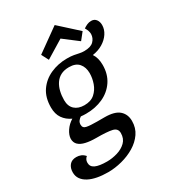

<svg xmlns="http://www.w3.org/2000/svg" viewBox="-249 -860 1050 1173"><g transform="rotate(-30 276.0 -273.0)"><path d="M162 198Q121 198 86.5 191.5Q52 185 26.5 171.5Q1 158 -13 138Q-27 118 -27 91Q-27 60 -10.5 40Q6 20 38 20Q55 20 70 26Q85 32 98 47Q91 52 85.5 61.5Q80 71 80 85Q80 113 107 125.5Q134 138 189 138Q225 138 262 127Q299 116 323.5 92Q348 68 348 29Q348 -4 314 -12Q280 -20 201 -20Q161 -20 130 -27Q99 -34 82 -50Q65 -66 65 -93Q66 -119 85 -147.5Q104 -176 135 -195Q98 -212 77 -242.5Q56 -273 56 -319Q56 -389 88 -435.5Q120 -482 173.5 -506Q227 -530 290 -530Q318 -530 337.5 -526.5Q357 -523 372.5 -519.5Q388 -516 405 -516Q451 -516 471.5 -536.5Q492 -557 493 -586Q493 -608 477 -634Q490 -643 503.5 -649Q517 -655 533 -655Q555 -655 567 -639Q579 -623 579 -600Q579 -569 560.5 -541Q542 -513 510.5 -494Q479 -475 438 -469Q449 -453 454.5 -432.5Q460 -412 460 -387Q460 -322 428.5 -275Q397 -228 343.5 -203.5Q290 -179 224 -179Q214 -179 205 -179.5Q196 -180 187 -181Q176 -174 168 -163.5Q160 -153 160 -137Q160 -114 184 -109Q208 -104 257 -104H310Q381 -104 412.5 -76Q444 -48 444 -1Q444 48 418.5 85Q393 122 351.5 147Q310 172 260 185Q210 198 162 198ZM241 -229Q287 -229 314 -253Q341 -277 353.5 -312.5Q366 -348 366 -383Q366 -425 343.5 -451.5Q321 -478 274 -478Q240 -478 216 -465.5Q192 -453 177 -430.5Q162 -408 155 -379Q148 -350 148 -318Q148 -275 173 -252Q198 -229 241 -229ZM191 -578 165 -628 327 -744H328L457 -627L418 -578L317 -655Z"/></g></svg>

Font: Sansita Swashed Light
Style: Regular
Weight: 300
Designer: Pablo Cosgaya
Foundry: Omnibus-Type
Version: Version 1.003